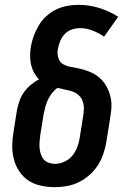

<svg xmlns="http://www.w3.org/2000/svg" viewBox="-20 -763 540 791"><path d="M206 8Q177 8 148.5 2Q120 -4 97.5 -19Q75 -34 59.5 -57Q44 -80 37 -107.5Q30 -135 30.5 -164Q31 -193 36 -222L50 -310Q54 -329 60.5 -348Q67 -367 79 -383.5Q91 -400 107 -413.5Q123 -427 141 -436Q129 -448 120.5 -463.5Q112 -479 108 -496.5Q104 -514 104 -532.5Q104 -551 107 -570Q111 -593 119 -615Q127 -637 139.5 -658Q152 -679 170.5 -696Q189 -713 210.5 -723.5Q232 -734 255.5 -738.5Q279 -743 302 -743Q348 -743 389.5 -730Q431 -717 467 -694L409 -612Q387 -627 362 -637Q337 -647 309 -647Q292 -647 275 -641Q258 -635 246 -622Q234 -609 227.5 -592.5Q221 -576 218 -559Q215 -541 220.5 -523.5Q226 -506 241 -498Q256 -490 274 -487Q292 -484 309 -480Q326 -476 342.5 -470Q359 -464 373.5 -455Q388 -446 400 -433Q412 -420 420 -405Q428 -390 433 -373Q438 -356 439 -338.5Q440 -321 437.5 -302.5Q435 -284 432 -265L418 -178Q414 -153 405.5 -128.5Q397 -104 383 -82Q369 -60 348.5 -42Q328 -24 304.5 -12.5Q281 -1 256 3.5Q231 8 206 8ZM206 -88Q225 -88 244.5 -96.5Q264 -105 277 -120.5Q290 -136 297.5 -155Q305 -174 308 -193L322 -281Q325 -297 325.5 -313.5Q326 -330 321 -345Q316 -360 304.5 -370.5Q293 -381 278.5 -386Q264 -391 248 -394Q232 -397 217 -401Q204 -392 194 -379Q184 -366 177.5 -352Q171 -338 167 -323.5Q163 -309 160 -294L146 -207Q144 -193 143 -179.5Q142 -166 143 -153.5Q144 -141 148 -128.5Q152 -116 160 -106.5Q168 -97 180.5 -92.5Q193 -88 206 -88Z"/></svg>

Font: Iosevka Slab Oblique
Style: Bold
Weight: 700
Italic angle: -9°
Monospace: yes
Designer: Belleve Invis
Foundry: Belleve Invis
Version: Version 11.1.1; ttfautohint (v1.8.3)